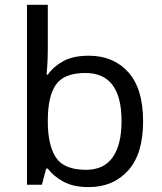

<svg xmlns="http://www.w3.org/2000/svg" viewBox="-20 -762 669 792"><path d="M177.2 -742.2V-561.5Q177.2 -528.8 175.5 -499.5Q173.8 -470.2 172.4 -454.1H177.2Q200.2 -487.3 241.2 -509.8Q282.2 -532.2 346.2 -532.2Q447.8 -532.2 509 -464.4Q570.3 -396.5 570.3 -261.7Q570.3 -127 508.5 -58.6Q446.8 9.8 346.2 9.8Q282.7 9.8 241.5 -12.7Q200.2 -35.2 177.2 -66.4H170.4L152.8 0H91.3V-742.2ZM332.5 -460.9Q244.6 -460.9 210.9 -413.1Q177.2 -365.2 177.2 -264.6V-260.7Q177.2 -164.1 210.4 -112.8Q243.7 -61.5 334.5 -61.5Q408.7 -61.5 445.1 -113.5Q481.4 -165.5 481.4 -262.7Q481.4 -460.9 332.5 -460.9Z"/></svg>

Font: Lunasima
Style: Regular
Weight: 400
Designer: The DocRepair Project, Monotype Design Team
Foundry: Google
Version: Version 2.009